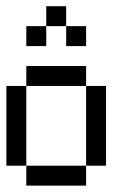

<svg xmlns="http://www.w3.org/2000/svg" viewBox="-20 -582 415 602"><path d="M62.5 -437.5V-500H125V-437.5ZM125 -500V-562.5H187.5V-500ZM187.5 -437.5V-500H250V-437.5ZM62.5 -312.5V-375H125V-312.5ZM125 -312.5V-375H187.5V-312.5ZM187.5 -312.5V-375H250V-312.5ZM250 -250V-312.5H312.5V-250ZM250 -187.5V-250H312.5V-187.5ZM250 -125V-187.5H312.5V-125ZM250 -62.5V-125H312.5V-62.5ZM187.5 0V-62.5H250V0ZM125 0V-62.5H187.5V0ZM62.5 0V-62.5H125V0ZM0 -62.5V-125H62.5V-62.5ZM0 -125V-187.5H62.5V-125ZM0 -187.5V-250H62.5V-187.5ZM0 -250V-312.5H62.5V-250Z"/></svg>

Font: AprilSans
Style: Regular
Weight: 400
Designer: typesprite
Version: Version 1.001;PS 001.001;hotconv 1.0.88;makeotf.lib2.5.64775